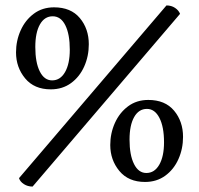

<svg xmlns="http://www.w3.org/2000/svg" viewBox="-20 -675 733 707"><path d="M100 12Q82 12 68 3Q54 -6 50 -19L593 -655Q611 -655 624.5 -646Q638 -637 643 -624ZM167 -346Q106 -346 72.5 -386.5Q39 -427 39 -482Q39 -525 56 -563Q73 -601 104.5 -624.5Q136 -648 179 -648Q241 -648 274 -608.5Q307 -569 307 -512Q307 -468 290 -430Q273 -392 241.5 -369Q210 -346 167 -346ZM172 -379Q202 -379 219.5 -409.5Q237 -440 237 -492Q237 -549 220.5 -582Q204 -615 174 -615Q144 -615 127 -585Q110 -555 110 -502Q110 -445 126.5 -412Q143 -379 172 -379ZM514 -5Q453 -5 419.5 -45.5Q386 -86 386 -141Q386 -184 403 -222Q420 -260 451.5 -283.5Q483 -307 526 -307Q588 -307 621 -267.5Q654 -228 654 -171Q654 -127 637 -89Q620 -51 588.5 -28Q557 -5 514 -5ZM519 -38Q549 -38 566.5 -68.5Q584 -99 584 -151Q584 -208 567 -241Q550 -274 521 -274Q491 -274 474 -244Q457 -214 457 -161Q457 -104 473.5 -71Q490 -38 519 -38Z"/></svg>

Font: Petrona SemiBold
Style: Regular
Weight: 600
Designer: Ringo R. Seeber
Foundry: Ringo R. Seeber
Version: Version 2.001; ttfautohint (v1.8.3)